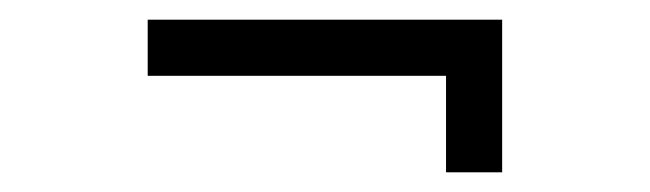

<svg xmlns="http://www.w3.org/2000/svg" viewBox="-20 -376 660 195"><path d="M130 -299V-356H490V-299ZM433 -201V-356H490V-201Z"/></svg>

Font: Figtree Light
Style: Regular
Weight: 300
Designer: Erik Kennedy
Foundry: Erik Kennedy
Version: Version 2.001;gftools[0.9.30]